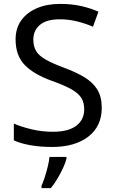

<svg xmlns="http://www.w3.org/2000/svg" viewBox="-20 -744 589 985"><path d="M502 -191Q502 -96 433 -43Q364 10 247 10Q187 10 136 1Q85 -8 51 -24V-110Q87 -94 140.5 -81Q194 -68 251 -68Q331 -68 371.5 -99Q412 -130 412 -183Q412 -218 397 -242Q382 -266 345.5 -286.5Q309 -307 244 -330Q153 -363 106.5 -411Q60 -459 60 -542Q60 -599 89 -639.5Q118 -680 169.5 -702Q221 -724 288 -724Q347 -724 396 -713Q445 -702 485 -684L457 -607Q420 -623 376.5 -634Q333 -645 286 -645Q219 -645 185 -616.5Q151 -588 151 -541Q151 -505 166 -481Q181 -457 215 -438Q249 -419 307 -397Q370 -374 413.5 -347.5Q457 -321 479.5 -284Q502 -247 502 -191ZM321 70Q317 88 304.5 115.5Q292 143 275.5 171Q259 199 241 221H193V209Q201 192 209.5 165.5Q218 139 225 110.5Q232 82 234 61H321Z"/></svg>

Font: Noto Sans Old Sogdian
Style: Regular
Weight: 400
Designer: Monotype Design Team
Foundry: Monotype Imaging Inc.
Version: Version 2.002; ttfautohint (v1.8.4.7-5d5b)